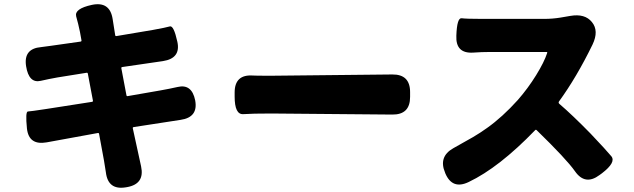

<svg xmlns="http://www.w3.org/2000/svg" viewBox="-20 -830 2990 905"><path d="M573 53Q489 67 479 -18Q477 -34 470 -74L447 -199Q446 -204 441 -203L200 -159Q116 -144 107 -224Q99 -304 111.5 -304.5Q124 -305 196 -316L414 -350Q419 -351 418 -356L394 -483Q393 -488 388 -487L251 -465Q211 -458 172 -449Q116 -436 103 -518Q90 -601 174 -608Q179 -608 219 -614L360 -634Q365 -635 364 -640L357 -679Q349 -718 339 -753Q330 -789 413 -807Q498 -825 511 -740L523 -664Q524 -659 529 -660L701 -689Q762 -700 780.5 -705.5Q799 -711 816 -633Q833 -555 748 -542L556 -514Q551 -513 552 -508L576 -381Q577 -376 582 -377L737 -404Q777 -411 817 -420Q884 -436 900 -357Q915 -277 831 -265L610 -231Q605 -230 606 -225L645 -46Q663 37 579 52Z M1086 -375V-394Q1086 -480 1172 -474Q1179 -473 1259 -473L1829 -479Q1913 -480 1913 -396V-373Q1913 -289 1829 -290L1259 -295Q1168 -295 1127 -292Q1086 -289 1086 -375Z M2806 -5Q2738 46 2690 -23Q2650 -80 2509 -217Q2505 -220 2502 -216Q2332 -40 2189 28Q2112 65 2079 -13L2078 -16Q2046 -91 2116 -131L2210 -184Q2244 -204 2276 -227Q2348 -278 2421 -359Q2469 -414 2507 -475.5Q2545 -537 2559 -580Q2561 -585 2556 -585H2291Q2250 -585 2210 -582Q2127 -577 2131 -662Q2134 -747 2156 -744Q2178 -741 2250 -741H2546Q2584 -741 2621 -747L2668 -755Q2737 -767 2770 -726Q2804 -685 2773 -620Q2698 -466 2615 -352Q2611 -346 2616 -341Q2680 -286 2763 -201Q2838 -122 2861.5 -93.5Q2885 -65 2817 -13Z"/></svg>

Font: Resource Han Rounded JP Heavy
Style: Regular
Weight: 900
Designer: Cyano Hao (round all glyphs); Ryoko NISHIZUKA 西塚涼子 (kana, bopomofo & ideographs); Paul D. Hunt (Latin, Greek & Cyrillic)
Foundry: Cyano Hao
Version: 0.990